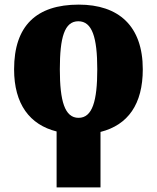

<svg xmlns="http://www.w3.org/2000/svg" viewBox="-20 -571 680 831"><path d="M225 240H415V0C534 -30 598 -120 598 -271C598 -459 493 -551 321 -551C137 -551 41 -459 41 -271C41 -120 109 -31 225 -2ZM320 -61C260 -61 239 -134 239 -271C239 -409 259 -479 319 -479C379 -479 401 -409 401 -271C401 -134 380 -61 320 -61Z"/></svg>

Font: UArctic Serif Black
Style: Regular
Weight: 900
Designer: Customization by Puisto advertising & original work Monotype Design Team
Foundry: Monotype Imaging Inc.
Version: Version 2.004